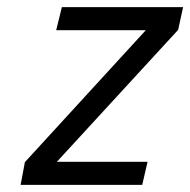

<svg xmlns="http://www.w3.org/2000/svg" viewBox="-20 -520 535 540"><path d="M390 -435 50 -64 38 0H380L395 -65H140L481 -436L495 -500H154L138 -435Z"/></svg>

Font: RazerF5
Style: Italic
Weight: 400
Foundry: Razer Inc.
Version: Version 2